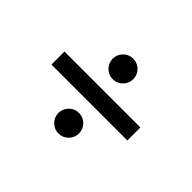

<svg xmlns="http://www.w3.org/2000/svg" viewBox="-125 -1007 1251 1251"><g transform="rotate(45 500.0 -381.5)"><path d="M433.1 -564Q405.3 -591.8 405.3 -630.9Q405.3 -669.9 433.1 -697.8Q460.9 -725.6 500 -725.6Q539.1 -725.6 566.9 -697.8Q594.7 -669.9 594.7 -630.9Q594.7 -591.8 566.9 -564Q539.1 -536.1 500 -536.1Q460.9 -536.1 433.1 -564ZM150.4 -441.4H849.6V-321.3H150.4ZM433.1 -64Q405.3 -91.8 405.3 -130.9Q405.3 -169.9 433.1 -197.8Q460.9 -225.6 500 -225.6Q539.1 -225.6 566.9 -197.8Q594.7 -169.9 594.7 -130.9Q594.7 -91.8 566.9 -64Q539.1 -36.1 500 -36.1Q460.9 -36.1 433.1 -64Z"/></g></svg>

Font: GenEi Gothic M Heavy
Style: Regular
Weight: 800
Designer: o_tamon (Modified); [Source Han Sans]
Ryoko NISHIZUKA  (kana & ideographs); Paul D. Hunt (Latin, Greek & Cyrillic); Wenl
Version: Version 1.1a;Original Version 1.004